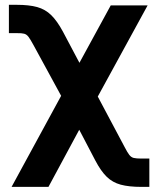

<svg xmlns="http://www.w3.org/2000/svg" viewBox="-20 -561 638 781"><path d="M27.1 199.2 276 -258.2H329.9L487.1 37.5Q498.2 59.1 505.9 69Q513.6 79 524.2 81.5Q534.9 84 555.3 84H587.5V199.2H555.3Q504.4 199.2 471.1 190.2Q437.8 181.2 414.1 158.1Q390.3 134.9 367.8 92L302.3 -33.2L177.1 199.2ZM272.7 -90.4 116.6 -377Q103.8 -400.6 96.1 -410.9Q88.4 -421.2 78.4 -423.8Q68.5 -426.5 48.4 -426.2H16.2V-541.4H48.4Q98.2 -541.4 131.2 -532.3Q164.2 -523.1 188.3 -499.5Q212.5 -475.8 235.9 -432.4L303.1 -305.5L430.5 -539.1H580.5L335.2 -90.4Z"/></svg>

Font: Inter Display V
Style: Regular
Weight: 400
Designer: Rasmus Andersson
Foundry: rsms
Version: Version 3.015;git-src